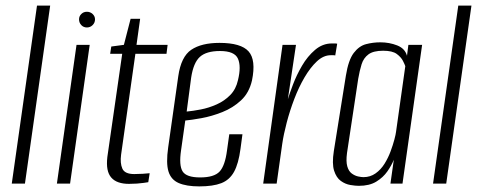

<svg xmlns="http://www.w3.org/2000/svg" viewBox="-20 -655 1704 685"><path d="M22 0 112 -635H159L69 0Z M183 0 253 -495H300L230 0ZM290 -557Q278 -557 270 -565.5Q262 -574 262 -586Q262 -597 270 -605Q278 -613 290 -613Q302 -613 310.5 -605Q319 -597 319 -586Q319 -574 310.5 -565.5Q302 -557 290 -557Z M440 1Q419 1 403 -4.5Q387 -10 377 -21.5Q367 -33 363.5 -51Q360 -69 363 -95L416 -463H373L377 -489L422 -495L446 -588H480L467 -495H578L574 -463H463L412 -103Q408 -73 416.5 -53.5Q425 -34 459 -34Q473 -34 489.5 -35Q506 -36 514 -37L509 -5Q503 -4 492.5 -2.5Q482 -1 468.5 0Q455 1 440 1Z M691 10Q645 10 617.5 -2Q590 -14 581 -43.5Q572 -73 580 -129L616 -383Q626 -453 662.5 -477.5Q699 -502 763 -502Q840 -502 867 -471.5Q894 -441 879 -368Q869 -324 840 -297Q811 -270 773 -255Q735 -240 699 -233.5Q663 -227 641 -225L626 -119Q618 -65 631.5 -43.5Q645 -22 694 -22Q744 -22 763.5 -43Q783 -64 790 -119L798 -176H845L838 -124Q831 -71 815 -42Q799 -13 769.5 -1.5Q740 10 691 10ZM646 -257Q668 -259 696.5 -264.5Q725 -270 753 -282.5Q781 -295 801.5 -316Q822 -337 829 -369Q841 -418 829 -445.5Q817 -473 765 -473Q716 -473 693 -452Q670 -431 662 -378Z M919 0 988 -495H1036L1007 -301Q1013 -321 1025.5 -354Q1038 -387 1057.5 -420.5Q1077 -454 1104 -477Q1131 -500 1164 -500Q1168 -500 1174 -500Q1180 -500 1183 -499L1176 -457Q1174 -458 1169.5 -458Q1165 -458 1160 -458Q1134 -458 1110.5 -436Q1087 -414 1066.5 -379Q1046 -344 1030 -302Q1014 -260 1003 -218Q992 -176 987 -142L967 0Z M1260 8Q1248 8 1230 5Q1212 2 1196 -9.5Q1180 -21 1172 -46Q1164 -71 1171 -116L1214 -385Q1223 -441 1242 -466Q1261 -491 1286 -497.5Q1311 -504 1337 -504Q1369 -504 1397 -493Q1425 -482 1432 -456L1437 -495H1486L1416 0H1373L1385 -85Q1377 -65 1362 -43.5Q1347 -22 1322.5 -7Q1298 8 1260 8ZM1277 -23Q1301 -23 1320 -36.5Q1339 -50 1352 -71Q1365 -92 1373.5 -115Q1382 -138 1387 -157Q1392 -176 1393 -185L1426 -419Q1424 -425 1417.5 -438Q1411 -451 1395.5 -462.5Q1380 -474 1347 -474Q1312 -474 1294.5 -461Q1277 -448 1270 -425.5Q1263 -403 1258 -374L1218 -109Q1214 -79 1219 -61.5Q1224 -44 1235 -36Q1246 -28 1257.5 -25.5Q1269 -23 1277 -23Z M1525 0 1615 -635H1662L1572 0Z"/></svg>

Font: Alumni Sans Light
Style: Italic
Weight: 300
Italic angle: -8°
Version: Version 1.016